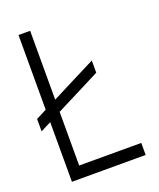

<svg xmlns="http://www.w3.org/2000/svg" viewBox="-137 -817 744 901"><g transform="rotate(-20 235.0 -366.5)"><path d="M123 -732.9V-389.2L347.2 -502.9V-441.9L123 -328.1V-60.1H433.1V0H64.9V-297.9L12.2 -271V-333L64.9 -359.9V-732.9Z"/></g></svg>

Font: Kreadon Light
Style: Regular
Weight: 300
Designer: kohakuno
Foundry: StudioGnu
Version: Version 1.000;Glyphs 3.1.2 (3151)